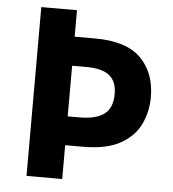

<svg xmlns="http://www.w3.org/2000/svg" viewBox="-52 -762 731 809"><g transform="rotate(5 314.0 -357.0)"><path d="M583 -376Q583 -315 558 -262Q533 -209 474.5 -176Q416 -143 316 -143H241V0H90V-714H241V-602H328Q460 -602 521.5 -540.5Q583 -479 583 -376ZM290 -265Q361 -265 395.5 -291Q430 -317 430 -376Q430 -429 399 -454Q368 -479 302 -479H241V-265Z"/></g></svg>

Font: Noto Sans Gurmukhi
Style: Bold
Weight: 700
Designer: Jelle Bosma - Monotype Design Team
Foundry: Monotype Imaging Inc.
Version: Version 2.004; ttfautohint (v1.8.4.7-5d5b)